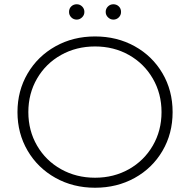

<svg xmlns="http://www.w3.org/2000/svg" viewBox="-20 -876 893 901"><path d="M426 5Q323 5 240 -41.5Q157 -88 109.5 -169Q62 -250 62 -350Q62 -450 109.5 -531Q157 -612 240 -658.5Q323 -705 426 -705Q529 -705 612 -659Q695 -613 742.5 -532Q790 -451 790 -350Q790 -249 742.5 -168Q695 -87 612 -41Q529 5 426 5ZM426 -42Q514 -42 585 -82Q656 -122 697 -192.5Q738 -263 738 -350Q738 -437 697 -507.5Q656 -578 585 -618Q514 -658 426 -658Q338 -658 266.5 -618Q195 -578 154 -507.5Q113 -437 113 -350Q113 -263 154 -192.5Q195 -122 266.5 -82Q338 -42 426 -42ZM340 -784Q325 -784 314.5 -794.5Q304 -805 304 -820Q304 -836 314.5 -846Q325 -856 340 -856Q355 -856 365.5 -845.5Q376 -835 376 -820Q376 -805 365 -794.5Q354 -784 340 -784ZM512 -784Q498 -784 487 -794.5Q476 -805 476 -820Q476 -835 486.5 -845.5Q497 -856 512 -856Q527 -856 537.5 -846Q548 -836 548 -820Q548 -805 537.5 -794.5Q527 -784 512 -784Z"/></svg>

Font: Hilab Light
Style: Regular
Weight: 300
Designer: Cristianderson Lima
Foundry: Cristianderson
Version: Version 1.0